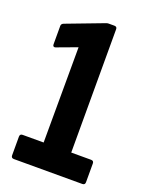

<svg xmlns="http://www.w3.org/2000/svg" viewBox="-127 -724 609 791"><g transform="rotate(20 177.0 -329.0)"><path d="M34 0Q22 0 22 -12V-94Q22 -106 34 -106H126L127 -524L38 -491Q33 -489 29.5 -491.5Q26 -494 26 -500V-581Q26 -590 36 -594L197 -655Q203 -658 210 -658H235Q247 -658 247 -647V-106H334Q346 -106 346 -94V-12Q346 0 334 0Z"/></g></svg>

Font: Sofia Sans Extra Condensed ExtraBold
Style: Regular
Weight: 800
Designer: Botio Nikoltchev, Ani Petrova
Foundry: lettersoup
Version: Version 4.101; ttfautohint (v1.8.4.7-5d5b)